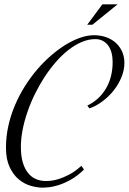

<svg xmlns="http://www.w3.org/2000/svg" viewBox="-20 -864 599 893"><path d="M386.2 -373Q441.4 -399.4 472.7 -452.1Q503.9 -504.9 503.9 -575.7Q503.9 -598.6 498.8 -618.2Q493.7 -637.7 483.4 -651.9Q473.1 -666 458 -674.1Q442.9 -682.1 423.3 -682.1Q392.1 -682.1 360.8 -668.9Q329.6 -655.8 299.3 -632.3Q269 -608.9 241 -576.9Q212.9 -544.9 188.2 -507.3Q163.6 -469.7 143.1 -428.2Q122.6 -386.7 107.9 -344.2Q93.3 -301.8 85.2 -260.3Q77.1 -218.8 77.1 -180.7Q77.1 -138.7 85.9 -108.9Q94.7 -79.1 110.4 -59.6Q126 -40 147.5 -31Q168.9 -22 194.8 -22Q199.7 -22 215.1 -23.2Q230.5 -24.4 252.7 -31.2Q274.9 -38.1 302.2 -52.2Q329.6 -66.4 358.4 -92.8L370.6 -75.2Q339.4 -44.9 308.3 -27.8Q277.3 -10.7 251.2 -2.7Q225.1 5.4 205.8 7.1Q186.5 8.8 179.2 8.8Q152.3 8.8 122.3 0Q92.3 -8.8 66.9 -30Q41.5 -51.3 24.7 -87.2Q7.8 -123 7.8 -177.2Q7.8 -228.5 18.8 -278.3Q29.8 -328.1 49.6 -374.5Q69.3 -420.9 95.9 -463.1Q122.6 -505.4 153.6 -541.5Q184.6 -577.6 218.8 -606.9Q252.9 -636.2 287.1 -657Q321.3 -677.7 354.5 -689Q387.7 -700.2 417 -700.2Q448.2 -700.2 474.1 -690.9Q500 -681.6 518.8 -664.6Q537.6 -647.5 548.1 -623.8Q558.6 -600.1 558.6 -571.3Q558.6 -539.1 545.4 -506.1Q532.2 -473.1 509.8 -444.6Q487.3 -416 457.8 -393.6Q428.2 -371.1 396 -359.9ZM409.7 -749H385.7L456.1 -843.8H526.9Z"/></svg>

Font: Dynalight
Style: Regular
Weight: 400
Version: Version 1.000